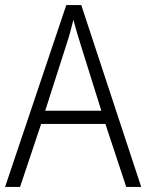

<svg xmlns="http://www.w3.org/2000/svg" viewBox="-20 -736 577 756"><path d="M477 0 395 -248H142L59 0H0L241 -716H300L536 0ZM297 -562Q291 -581 283 -608Q275 -635 269 -658Q263 -633 256 -608Q249 -583 242 -562L158 -300H379Z"/></svg>

Font: Noto Sans Sinhala SemiCondensed Light
Style: Regular
Weight: 300
Width: 4
Designer: Jelle Bosma - Monotype Design Team
Foundry: Monotype Imaging Inc.
Version: Version 2.006; ttfautohint (v1.8.4.7-5d5b)